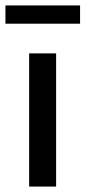

<svg xmlns="http://www.w3.org/2000/svg" viewBox="-30 -685 314 705"><path d="M77 0V-489H176V0ZM-10 -598V-665H264V-598Z"/></svg>

Font: Source Sans 3 ExtraLight Medium
Style: Regular
Weight: 500
Version: Version 3.052;hotconv 1.1.0;makeotfexe 2.6.0